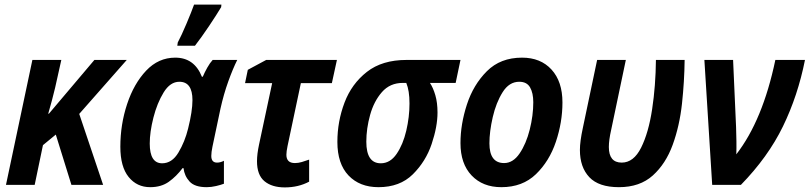

<svg xmlns="http://www.w3.org/2000/svg" viewBox="-20 -805 3525 836"><path d="M131 0 167 -173 223 -219 291 0H429L325 -309L532 -544H391L193 -310H190Q198 -338 206 -367.5Q214 -397 220 -423L247 -544H121L6 0Z M829 -606Q857 -642 890.5 -692Q924 -742 943 -774L944 -785H825Q814 -754 792 -702Q770 -650 754 -620L752 -606ZM775 -73H779Q783 -39 805.5 -14.5Q828 10 880 10Q900 10 921 5Q942 0 955 -5V-105Q940 -97 925 -97Q900 -97 900 -126Q900 -142 905 -166L940 -332Q954 -395 974 -450.5Q994 -506 1013 -544H906Q894 -531 882.5 -510.5Q871 -490 863 -471H859Q826 -554 743 -554Q670 -554 616.5 -497.5Q563 -441 533.5 -352Q504 -263 504 -166Q504 -79 540 -34.5Q576 10 634 10Q682 10 715 -13.5Q748 -37 775 -73ZM632 -180Q632 -230 648 -293Q664 -356 692.5 -402.5Q721 -449 761 -449Q818 -449 818 -369Q818 -321 799 -245Q785 -188 757 -141Q729 -94 686 -94Q632 -94 632 -180Z M1326 -14V-110Q1309 -104 1294 -99.5Q1279 -95 1264 -95Q1227 -95 1227 -131Q1227 -145 1232 -169L1290 -443H1425L1447 -544H1139L1059 -501L1047 -443H1165L1108 -176Q1099 -134 1099 -103Q1099 -43 1131.5 -16Q1164 11 1220 11Q1279 11 1326 -14Z M1885 -315Q1885 -358 1875.5 -390.5Q1866 -423 1852 -444H1964L1985 -544H1750Q1644 -544 1577.5 -492Q1511 -440 1480 -358Q1449 -276 1449 -187Q1449 -92 1497.5 -41Q1546 10 1628 10Q1721 10 1777.5 -46Q1834 -102 1859.5 -178Q1885 -254 1885 -315ZM1575 -188Q1575 -245 1591.5 -304.5Q1608 -364 1643 -404Q1678 -444 1734 -444H1749Q1756 -427 1759.5 -405Q1763 -383 1763 -354Q1763 -296 1749 -236Q1735 -176 1707 -135Q1679 -94 1638 -94Q1575 -94 1575 -188Z M2429 -359Q2429 -450 2381.5 -502Q2334 -554 2253 -554Q2159 -554 2100 -495Q2041 -436 2013 -350Q1985 -264 1985 -182Q1985 -92 2033.5 -41Q2082 10 2163 10Q2255 10 2313.5 -46.5Q2372 -103 2400.5 -188Q2429 -273 2429 -359ZM2111 -181Q2111 -232 2125.5 -295Q2140 -358 2168.5 -403.5Q2197 -449 2241 -449Q2274 -449 2288 -424.5Q2302 -400 2302 -360Q2302 -302 2286.5 -240.5Q2271 -179 2242.5 -137Q2214 -95 2175 -95Q2111 -95 2111 -181Z M2961 -544H2836Q2835 -432 2819.5 -329.5Q2804 -227 2771.5 -162Q2739 -97 2687 -97Q2631 -97 2631 -165Q2631 -195 2641 -239L2705 -544H2580L2518 -249Q2505 -189 2505 -152Q2505 -77 2546 -33.5Q2587 10 2675 10Q2766 10 2822.5 -41Q2879 -92 2909 -174.5Q2939 -257 2949.5 -354Q2960 -451 2961 -544Z M3206 0Q3324 -121 3389 -254.5Q3454 -388 3485 -544H3356Q3301 -281 3186 -133Q3187 -159 3186.5 -190Q3186 -221 3185 -251L3172 -544H3047L3081 0Z"/></svg>

Font: Noto Sans UI SemiCondensed
Style: Bold Italic
Weight: 700
Width: 4
Designer: Monotype Design Team
Foundry: Monotype Imaging Inc.
Version: 1.001